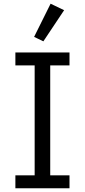

<svg xmlns="http://www.w3.org/2000/svg" viewBox="-20 -1016 458 1036"><path d="M326 -961 214 -793 164 -817 253 -996ZM355 0H63V-70H167V-663H63V-733H355V-663H251V-70H355Z"/></svg>

Font: IBM Plex Sans JP
Style: Regular
Weight: 400
Designer: Mike Abbink; Paul van der Laan; Pieter van Rosmalen; Wujin Sim; Yejin Wi; Jinhee Kim; Boomi Park; Yona Kim; Kichan Ma
Foundry: Sandoll Inc.
Version: Version 1.000